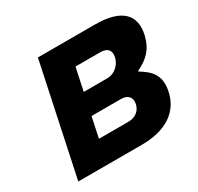

<svg xmlns="http://www.w3.org/2000/svg" viewBox="-145 -839 1037 1008"><g transform="rotate(-30 373.5 -335.0)"><path d="M544 -670H198L56 0H441C585 0 683 -60 704 -180C719 -264 680 -305 618 -342L619 -346C684 -377 724 -416 741 -488C768 -601 708 -670 544 -670ZM262 -140 288 -263H467C508 -263 529 -239 521 -201C513 -163 482 -140 441 -140ZM316 -393 345 -530H495C533 -530 556 -513 550 -474C544 -435 510 -393 456 -393Z"/></g></svg>

Font: LT Wave Black
Style: Italic
Weight: 900
Designer: Daniel Lyons
Version: Version 2.5 (Glyphs App)